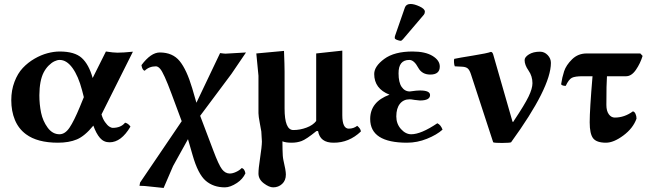

<svg xmlns="http://www.w3.org/2000/svg" viewBox="-20 -700 3225 955"><path d="M276.9 -443.8Q351.1 -443.8 386.5 -411.9Q421.9 -379.9 440.9 -312L506.8 -443.8Q544.9 -438 564 -438Q592.8 -438 641.1 -442.9L484.9 -130.9Q490.7 -109.4 502.2 -93Q513.7 -76.7 523.7 -70.3Q533.7 -64 540 -64Q581.5 -64 602.1 -89.8Q617.7 -86.4 628.9 -70.3Q583 7.8 524.9 7.8Q496.1 7.8 477.3 -13.9Q458.5 -35.6 444.3 -75.2Q401.4 -22.9 362.3 -6.6Q323.2 9.8 268.1 9.8Q166 9.8 109.4 -32.2Q72.3 -59.6 54.2 -103.3Q36.1 -147 36.1 -202.1Q36.1 -251 52 -293Q67.9 -335 93.5 -362.1Q119.1 -389.2 151.6 -408Q184.1 -426.8 216.1 -435.3Q248 -443.8 276.9 -443.8ZM397 -216.8 388.2 -251Q369.6 -321.8 340.6 -361.8Q311.5 -401.9 276.9 -401.9Q264.6 -401.9 250.5 -395Q236.3 -388.2 221.9 -373.8Q207.5 -359.4 197.3 -339.8Q176.3 -299.3 175.8 -226.1Q175.8 -181.2 184.3 -139.6Q192.9 -98.1 217 -65.2Q241.2 -32.2 275.9 -32.2Q303.7 -32.2 325.9 -65.2Q348.1 -98.1 377 -168Z M833 -233.9Q794.4 -337.9 776.4 -357.9Q766.1 -369.6 755.9 -370.1Q721.7 -370.1 699.7 -348.1Q687.5 -351.1 683.6 -376Q730.5 -439 774.9 -439Q838.9 -439 873.8 -396Q908.7 -353 936 -261.2L957 -189L1074.7 -436Q1094.7 -433.1 1102.1 -433.1L1203.6 -439L1130.9 -332L975.6 -124L1041 48.8Q1067.9 120.6 1084.2 141.8Q1100.6 163.1 1123 163.1Q1137.2 163.1 1154.5 155Q1171.9 147 1181.6 136.2Q1195.8 137.2 1200.7 162.1Q1187.5 190.9 1158.7 210Q1125.5 231.9 1098.6 231.9Q1041.5 231.9 1003.2 199Q964.8 166 938 71.8L915 -7.8L840.8 126L793.9 234.9L699.7 225.1L673.8 224.1L676.8 208L883.8 -97.2Z M1562 -48.3 1553.7 -47.9Q1502.9 -6.8 1480 1.5Q1457.5 9.8 1430.7 9.8Q1400.9 9.8 1384.8 2.9Q1384.8 7.8 1385.3 43.5Q1385.7 79.1 1389.6 96.2Q1401.9 147.9 1401.9 168Q1401.9 197.8 1383.3 214.8Q1364.7 231.9 1338.9 231.9Q1318.8 231.9 1292.2 211.9Q1265.6 191.9 1265.6 163.1Q1265.6 138.2 1272.9 91.8Q1282.7 26.9 1282.7 3.9Q1282.7 -3.9 1281.2 -21.5Q1279.8 -39.1 1279.8 -45.9Q1278.8 -53.7 1272.2 -87.9Q1265.6 -122.1 1265.6 -137.2V-323.2L1254.9 -434.1L1392.6 -446.8Q1395.5 -375 1395.5 -342.8V-160.2Q1395.5 -53.2 1439 -53.2Q1472.2 -53.2 1504.4 -65.2Q1536.6 -77.1 1552.7 -98.1V-434.1L1682.6 -448.2V-127Q1682.6 -60.1 1714.8 -60.1Q1738.8 -60.1 1756.8 -74.2Q1774.9 -59.1 1774.9 -45.9Q1715.8 10.3 1639.6 9.8Q1571.8 10.3 1562 -48.3Z M2022.5 -680.2Q2040.5 -680.2 2066.9 -668Q2093.3 -655.8 2093.3 -642.1Q2093.3 -633.3 2088.4 -627L1984.4 -504.9Q1977.5 -497.1 1973.1 -497.1Q1966.3 -497.1 1954.8 -501.5Q1943.4 -505.9 1943.4 -511.2Q1943.4 -517.1 1944.3 -520L1994.1 -663.1Q2000.5 -680.2 2022.5 -680.2ZM1951.2 -121.1Q1951.2 -84 1974.4 -58.1Q1997.6 -32.2 2025.4 -32.2Q2074.2 -32.2 2155.3 -86.9Q2172.4 -79.1 2181.2 -55.2Q2152.3 -29.3 2103.8 -9.8Q2055.2 9.8 2004.4 9.8Q1821.3 9.8 1821.3 -107.9Q1821.3 -193.8 1917.5 -229Q1841.3 -258.8 1841.3 -332Q1841.3 -370.1 1891.4 -407Q1941.4 -443.8 2032.2 -443.8Q2095.2 -443.8 2131.3 -421.9Q2167.5 -399.9 2167.5 -369.1Q2167.5 -329.1 2120.1 -329.1Q2079.1 -329.1 2060.5 -362.8Q2039.6 -401.9 2016.1 -401.9Q1961.9 -401.9 1962.4 -335Q1962.4 -290 1977.8 -267.6Q1993.2 -245.1 2018.6 -245.1Q2021.5 -246.1 2026.4 -246.1Q2052.2 -250 2069.3 -250Q2119.1 -250 2119.1 -227.1Q2119.1 -200.2 2068.4 -200.2Q2065.4 -200.2 2054.9 -201.7Q2044.4 -203.1 2041.5 -203.1Q2025.4 -206.1 2017.6 -206.1Q1986.8 -206.1 1969 -183.6Q1951.2 -161.1 1951.2 -121.1Z M2322.3 -331.1Q2315.4 -352.1 2306.4 -359.6Q2297.4 -367.2 2279.3 -368.2L2242.2 -370.1Q2239.3 -376 2238.3 -388.4Q2237.3 -400.9 2239.3 -407.2Q2261.2 -412.1 2332.8 -423.6Q2404.3 -435.1 2421.4 -441.9Q2429.2 -441.9 2433.1 -429.2L2528.3 -98.1Q2530.3 -92.8 2531.2 -92.8Q2532.2 -92.8 2535.6 -98.1Q2537.1 -100.1 2537.6 -101.6Q2589.8 -179.7 2609.1 -219.7Q2628.4 -259.8 2628.4 -286.1Q2628.4 -321.3 2608.9 -349.1Q2589.4 -377 2589.4 -400.9Q2589.4 -416 2610.8 -429.4Q2632.3 -442.9 2666 -442.9Q2688 -442.9 2704.1 -426Q2720.2 -409.2 2720.2 -387.2Q2720.2 -265.1 2522 7.8Q2515.1 10.7 2477.8 11Q2440.4 11.2 2433.1 7.8Z M2927.2 -320.8H2877.9Q2839.8 -320.8 2824.5 -313Q2809.1 -305.2 2793.9 -272.9Q2775.9 -272.9 2771 -280.8Q2775.9 -314.9 2785.9 -345.5Q2795.9 -376 2825.4 -405Q2855 -434.1 2897.9 -434.1H3165L3176.3 -421.9Q3165 -384.8 3143.1 -352.8Q3121.1 -320.8 3094.2 -320.8H2999Q2996.1 -284.7 2996.1 -178.2Q2996.1 -148.4 3008.1 -131.8Q3020 -115.2 3038.1 -115.2Q3085.9 -115.2 3127.9 -146Q3135.7 -145 3140.9 -134Q3146 -123 3146 -109.9Q3128.9 -62 3080.6 -26.1Q3032.2 9.8 2994.1 9.8Q2947.3 9.8 2930.2 -12.2Q2913.1 -34.2 2913.1 -91.8Q2913.1 -154.8 2927.2 -320.8Z"/></svg>

Font: Linux Libertine
Style: Bold
Weight: 700
Designer: Philipp H. Poll
Foundry: Philipp H. Poll
Version: Version 5.0.3